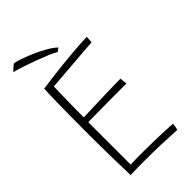

<svg xmlns="http://www.w3.org/2000/svg" viewBox="-252 -902 981 981"><g transform="rotate(-45 239.0 -411.0)"><path d="M410.5 4.5Q351.5 1 297 -0.8Q242.5 -2.5 182.5 -2.5Q159 -2.5 130.5 -2.2Q102 -2 78.5 -1Q76 -74 74.8 -148Q73.5 -222 73.5 -290Q73.5 -427.5 75 -513Q76.5 -598.5 78.5 -625.5Q163.5 -637.5 235.8 -645Q308 -652.5 356.8 -655.8Q405.5 -659 419 -659Q419 -646.5 418.5 -639.2Q418 -632 417 -622L121.5 -598.5Q120.5 -582 119.8 -552Q119 -522 118.5 -488Q118 -454 117.8 -424.2Q117.5 -394.5 117.5 -378.5Q128.5 -379 155 -379.8Q181.5 -380.5 215.8 -381.8Q250 -383 284.8 -384Q319.5 -385 347.8 -385.5Q376 -386 390 -386L394 -347Q386.5 -347 360.2 -347Q334 -347 298.2 -346.8Q262.5 -346.5 225.5 -346.2Q188.5 -346 159 -345.8Q129.5 -345.5 116.5 -345V-38.5Q131.5 -39.5 159 -39.8Q186.5 -40 206.5 -40Q246.5 -40 287.8 -39Q329 -38 363.5 -36.5Q398 -35 417 -33.5Q416.5 -23 414.5 -12.8Q412.5 -2.5 410.5 4.5ZM60.5 -826Q70.5 -825.5 97.2 -816.8Q124 -808 158.2 -793.5Q192.5 -779 225 -760.8Q257.5 -742.5 278.5 -723L260 -709Q243.5 -719 214.2 -731.2Q185 -743.5 150.5 -756.2Q116 -769 83.2 -779.8Q50.5 -790.5 26.5 -796.5Q33.5 -804 43.8 -813.2Q54 -822.5 60.5 -826Z"/></g></svg>

Font: Grandstander Thin
Style: Regular
Weight: 100
Designer: Tyler Finck
Foundry: Etcetera Type Co
Version: Version 1.200; ttfautohint (v1.8.3)